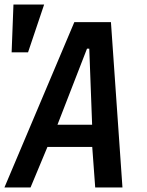

<svg xmlns="http://www.w3.org/2000/svg" viewBox="-26 -822 646 842"><path d="M300 -725H460.5L511 0H391.5L378.5 -177.5H182L108 0H-6.5ZM378 -275 365.5 -608.5H355.5L226 -275ZM167.5 -802 97 -592.5H25L33 -802Z"/></svg>

Font: JuliaMono SemiBoldItalic
Style: Regular
Weight: 600
Italic angle: -9°
Monospace: yes
Designer: cormullion
Foundry: corm
Version: Version 0.049; ttfautohint (v1.8.4)